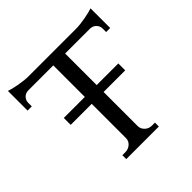

<svg xmlns="http://www.w3.org/2000/svg" viewBox="-163 -763 904 904"><g transform="rotate(-45 289.0 -310.5)"><path d="M446 -601Q460 -601 477 -603Q494 -605 510.5 -608Q527 -611 541 -614.5Q555 -618 563 -621V-490H536V-513Q536 -530 524.5 -542Q513 -554 495 -555H328V-345H472V-299H328V-70Q329 -52 343 -39Q357 -26 377 -26H397V0H180V-26H200Q220 -26 234.5 -39Q249 -52 249 -70V-299H109V-345H249V-555H81Q63 -554 52 -542Q41 -530 41 -513V-490H13V-621Q21 -618 35 -614.5Q49 -611 65.5 -608Q82 -605 99 -603Q116 -601 130 -601Z"/></g></svg>

Font: Constantine
Style: Regular
Weight: 400
Designer: Dukom Design
Version: Version 1.001;PS 001.001;hotconv 1.0.56;makeotf.lib2.0.21325